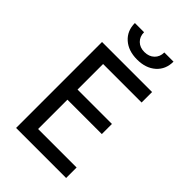

<svg xmlns="http://www.w3.org/2000/svg" viewBox="-276 -1051 1153 1153"><g transform="rotate(45 300.0 -475.0)"><path d="M97 0V-730H522V-641H195V-424H487V-338H195V-89H522V0ZM320 -804Q246 -804 201 -844Q156 -884 156 -950H234Q234 -913 257.5 -890Q281 -867 319 -867Q358 -867 382 -890Q406 -913 406 -950H484Q484 -884 439 -844Q394 -804 320 -804Z"/></g></svg>

Font: Tiny Medium
Style: Regular
Weight: 500
Monospace: yes
Designer: Philipp Nurullin, Konstantin Bulenkov
Foundry: JetBrains
Version: Version 2.251; ttfautohint (v1.8.4.7-5d5b)